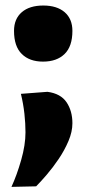

<svg xmlns="http://www.w3.org/2000/svg" viewBox="-20 -536 320 712"><path d="M139.5 -307.5Q89.5 -307.5 60.8 -335.8Q32 -364 32 -421.5Q32 -466 60.8 -490.8Q89.5 -515.5 140.5 -515.5Q191 -515.5 219.8 -490.8Q248.5 -466 248.5 -421.5Q248.5 -364 219.5 -335.8Q190.5 -307.5 139.5 -307.5ZM22.5 157Q42.5 113.5 58.5 57.5Q74.5 1.5 74.5 -45Q74.5 -78 70.5 -114.5Q66.5 -151 57.5 -188L156 -195.5Q205 -189 226.8 -156.8Q248.5 -124.5 248.5 -79Q248.5 -47.5 234 -13.2Q219.5 21 197.8 53.2Q176 85.5 153.2 112Q130.5 138.5 114 155Z"/></svg>

Font: Commissioner Flair ExtraBold
Style: Regular
Weight: 800
Designer: Kostas Bartsokas
Foundry: Kostas Bartsokas
Version: Version 1.000; ttfautohint (v1.8.3)